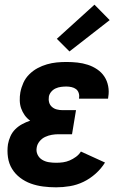

<svg xmlns="http://www.w3.org/2000/svg" viewBox="-20 -793 540 821"><path d="M220 8Q192 8 164.5 4.5Q137 1 112 -8Q87 -17 66 -33Q45 -49 31.5 -71Q18 -93 14 -120.5Q10 -148 14 -176Q17 -193 24.5 -210Q32 -227 45 -240Q58 -253 74.5 -262Q91 -271 109 -277Q95 -287 85.5 -300.5Q76 -314 70.5 -329.5Q65 -345 64.5 -363Q64 -381 67 -398Q71 -419 80 -439Q89 -459 105 -475Q121 -491 140.5 -501.5Q160 -512 181 -518Q202 -524 222.5 -526Q243 -528 264 -528Q288 -528 311 -525.5Q334 -523 355.5 -516Q377 -509 395.5 -496.5Q414 -484 426 -466Q438 -448 442.5 -425Q447 -402 443 -379Q443 -377 442.5 -375Q442 -373 442 -371H318Q318 -372 318 -372.5Q318 -373 318 -374Q320 -385 316.5 -395.5Q313 -406 305 -412Q297 -418 286 -420.5Q275 -423 264 -423Q253 -423 241 -421.5Q229 -420 218 -415Q207 -410 199 -400.5Q191 -391 189 -380Q187 -367 190 -355.5Q193 -344 202 -336Q211 -328 223 -325Q235 -322 247 -322H305L288 -219H230Q216 -219 201.5 -216.5Q187 -214 173 -207.5Q159 -201 149 -188.5Q139 -176 137 -162Q134 -146 140.5 -132Q147 -118 160 -110Q173 -102 188.5 -99.5Q204 -97 220 -97Q235 -97 249.5 -99Q264 -101 278 -107Q292 -113 305 -122.5Q318 -132 326 -145L429 -98Q413 -72 389 -50.5Q365 -29 337 -15.5Q309 -2 279 3Q249 8 220 8ZM277 -573 223 -627 384 -773 449 -707Z"/></svg>

Font: Iosevka SS04 Extrabold
Style: Italic
Weight: 800
Italic angle: -9°
Monospace: yes
Designer: Belleve Invis
Foundry: Belleve Invis
Version: Version 19.0.0; ttfautohint (v1.8.4)